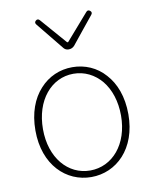

<svg xmlns="http://www.w3.org/2000/svg" viewBox="-90 -871 765 952"><g transform="rotate(-10 293.0 -395.0)"><path d="M129 -467C86 -420 59 -351 59 -262C59 -88 167 13 293 13C419 13 527 -88 527 -262C527 -351 500 -420 457 -467C415 -515 356 -540 293 -540C230 -540 172 -515 129 -467ZM434 -439C469 -396 490 -335 490 -262C490 -118 405 -20 293 -20C181 -20 97 -118 97 -262C97 -335 118 -396 153 -439C188 -482 237 -507 293 -507C349 -507 398 -482 434 -439ZM211 -710 267 -641C273 -634 281 -630 290 -630H293C304 -630 314 -635 321 -643L375 -710L431 -779C437 -786 437 -793 430 -799C423 -805 416 -805 410 -798L295 -666H290L176 -797C170 -804 163 -805 156 -799C149 -793 149 -786 155 -779Z"/></g></svg>

Font: GenSenRounded2 TW EL
Style: Regular
Weight: 250
Version: Version 2.100;PS 2.1;hotconv 16.6.51;makeotf.lib2.5.65220 DE